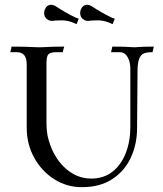

<svg xmlns="http://www.w3.org/2000/svg" viewBox="-20 -774 686 807"><path d="M324.2 12.7Q260.3 12.7 207.5 -21Q154.8 -54.7 123.5 -111.6Q92.3 -168.5 92.3 -237.3V-503.4Q92.3 -554.7 50.8 -554.7H22.9Q28.3 -569.3 28.3 -578.1Q89.8 -578.1 128.9 -575.7Q136.7 -575.2 147.5 -575.2Q163.1 -575.2 173.6 -576.2Q184.1 -577.1 200.9 -577.6Q217.8 -578.1 250 -578.1Q247.1 -571.3 244.1 -554.7H216.8Q194.3 -554.7 184.8 -546.9Q175.3 -539.1 175.3 -509.8V-254.4Q175.3 -229.5 179.7 -204.6Q197.8 -122.6 248.3 -73Q298.8 -23.4 363.3 -23.4Q416 -23.4 452.6 -52.2Q489.3 -81.1 508.5 -130.4Q527.8 -179.7 527.8 -239.7V-485.8Q527.8 -514.2 516.1 -534.4Q504.4 -554.7 483.4 -554.7H446.8Q448.2 -561.5 449.7 -566.9Q451.2 -572.3 452.1 -578.1Q509.3 -578.1 527.3 -576.2Q538.6 -575.2 546.4 -575.2Q552.7 -575.2 558.6 -576.2Q582 -578.1 626.5 -578.1L621.1 -554.7Q597.7 -554.7 585.4 -549.8Q558.1 -540 558.1 -476.6L556.2 -237.3Q556.2 -168 529.8 -111.3Q503.4 -54.7 451.7 -21Q399.9 12.7 324.2 12.7ZM301.8 -672.4 286.6 -679.2Q263.2 -688.5 239.3 -688.5Q211.9 -688.5 199.2 -686Q192.9 -686 184.6 -689Q165.5 -698.7 165.5 -719.7Q165.5 -726.6 168 -732.9Q176.3 -753.9 195.8 -753.9Q201.7 -753.9 207.5 -751L211.4 -749.5Q259.3 -718.3 290 -704.1Q294.9 -702.1 297.9 -700.2L311 -695.3ZM453.1 -672.4 438 -679.2Q414.6 -688.5 390.6 -688.5Q363.3 -688.5 350.6 -686Q344.2 -686 335.9 -689Q316.9 -698.7 316.9 -719.7Q316.9 -726.6 319.3 -732.9Q327.6 -753.9 347.2 -753.9Q353 -753.9 358.9 -751L362.8 -749.5Q410.6 -718.3 441.4 -704.1Q446.3 -702.1 449.2 -700.2L462.4 -695.3Z"/></svg>

Font: Quaaykop
Style: Regular
Weight: 400
Designer: Tup Wanders
Foundry: Free font, DO NOT SELL
Version: Version 1.00;July 31, 2023;FontCreator 11.5.0.2430 64-bit